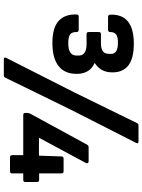

<svg xmlns="http://www.w3.org/2000/svg" viewBox="113 -842 761 1028"><g transform="rotate(90 494.0 -327.5)"><path d="M210 -227Q128 -227 91.5 -260.5Q55 -294 57 -356Q57 -368 69 -368H139Q151 -368 151 -356Q151 -329 166 -320.5Q181 -312 211 -312Q277 -312 277 -356V-368Q277 -410 215 -410H162Q151 -410 151 -422V-476Q151 -487 162 -487H210Q241 -487 254.5 -497.5Q268 -508 268 -531V-542Q268 -578 208 -578Q176 -578 163.5 -568Q151 -558 151 -536Q151 -525 139 -525H70Q59 -525 58 -536Q53 -663 213 -663Q292 -663 329.5 -634Q367 -605 367 -549Q367 -515 354 -492Q341 -469 317 -454V-453Q375 -427 375 -357Q375 -293 333 -260Q291 -227 210 -227ZM296 33Q284 33 289 21L476 -348L639 -681Q643 -688 651 -688H738Q743 -688 745.5 -685Q748 -682 745 -676L565 -322L395 26Q392 33 382 33ZM822 0Q810 0 810 -12V-71H595Q584 -71 584 -82V-90Q584 -100 588 -108L753 -411Q758 -421 767 -421H843Q850 -421 852.5 -416.5Q855 -412 852 -406L717 -155H813L817 -276Q818 -287 829 -287H896Q908 -287 908 -276V-156H943Q954 -156 954 -144V-82Q954 -71 943 -71H908V-12Q908 0 896 0Z"/></g></svg>

Font: Sofia Sans
Style: Bold
Weight: 700
Designer: Botio Nikoltchev, Ani Petrova
Foundry: lettersoup
Version: Version 4.100; ttfautohint (v1.8.4.7-5d5b)